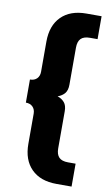

<svg xmlns="http://www.w3.org/2000/svg" viewBox="-98 -749 577 999"><g transform="rotate(10 190.0 -250.0)"><path d="M355 200H275Q190 200 142.5 152.5Q95 105 95 20V-139Q95 -162 81.5 -175.5Q68 -189 45 -189V-311Q68 -311 81.5 -324.5Q95 -338 95 -361V-520Q95 -605 142.5 -652.5Q190 -700 275 -700H355V-579H315Q282 -579 267 -563.5Q252 -548 252 -516V-320Q252 -290 238.5 -274Q225 -258 202 -250Q225 -242 238.5 -226Q252 -210 252 -180V16Q252 48 267 63.5Q282 79 315 79H355Z"/></g></svg>

Font: Golos Text ExtraBold
Style: Regular
Weight: 800
Designer: A.Korolkova, Vitaly Kuzmin
Foundry: ParaType Ltd
Version: Version 2.004